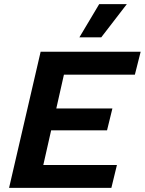

<svg xmlns="http://www.w3.org/2000/svg" viewBox="-20 -911 702 931"><path d="M24 0 177 -660H662L634 -549H290L253 -385H525L499 -279H228L190 -111H547L520 0ZM461 -891H595L471 -730H365Z"/></svg>

Font: Kantumruy Pro SemiBold
Style: Italic
Weight: 600
Italic angle: -13°
Version: Version 1.002